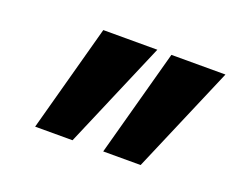

<svg xmlns="http://www.w3.org/2000/svg" viewBox="-60 -799 578 471"><g transform="rotate(20 229.5 -563.0)"><path d="M64 -423.3 140.1 -703.1H281.2L161.6 -423.3ZM241.7 -423.3 317.9 -703.1H459L339.4 -423.3Z"/></g></svg>

Font: Schibsted Grotesk
Style: Bold Italic
Weight: 700
Italic angle: -12°
Designer: Bakken & Baeck AS, Henrik Kongsvoll
Foundry: Schibsted ASA
Version: Version 1.100;gftools[0.9.25]